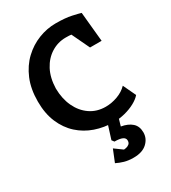

<svg xmlns="http://www.w3.org/2000/svg" viewBox="-223 -802 1034 1164"><g transform="rotate(-30 293.5 -220.0)"><path d="M365 4Q298 4 237 -17Q176 -38 129 -80.5Q82 -123 55 -186.5Q28 -250 28 -334Q28 -422 56 -488.5Q84 -555 131.5 -600Q179 -645 238 -668Q297 -691 358 -691Q425 -691 468 -681.5Q511 -672 527 -667L547 -460H466L407 -584Q400 -585 392 -585.5Q384 -586 368 -586Q313 -586 266.5 -557Q220 -528 192 -475Q164 -422 162 -348Q163 -276 189 -220.5Q215 -165 261.5 -133Q308 -101 370 -101Q411 -101 452.5 -116Q494 -131 522 -160L564 -71Q546 -50 514.5 -33Q483 -16 444 -6Q405 4 365 4ZM362 251Q325 251 297.5 243Q270 235 246 223L280 139L335 179Q338 179 349.5 177Q361 175 371.5 167Q382 159 382 142Q382 108 309 108L297 92L326 0H402L388 48Q435 56 462 80Q489 104 489 147Q489 190 456 220.5Q423 251 362 251Z"/></g></svg>

Font: Kreon Light
Style: Regular
Weight: 300
Designer: Julia Petretta
Foundry: Julia Petretta and Eli Heuer
Version: Version 2.002